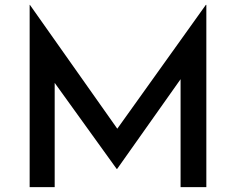

<svg xmlns="http://www.w3.org/2000/svg" viewBox="-20 -770 971 790"><path d="M102 0V-750H103L489 -203L443 -213L827 -750H829V0H723V-509L730 -454L462 -75H460L187 -454L205 -504V0Z"/></svg>

Font: Josefin Sans Medium
Style: Regular
Weight: 500
Designer: Santiago Orozco
Foundry: Typemade
Version: Version 2.001